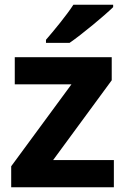

<svg xmlns="http://www.w3.org/2000/svg" viewBox="-20 -852 528 806"><path d="M455 -822V-832H288C259 -787 205 -722 173 -685V-672H272C323 -707 417 -785 455 -822ZM458 -66V-180H203L449 -515V-612H42V-498H280L27 -154V-66Z"/></svg>

Font: Noto Sans Malayalam UI
Style: Bold
Weight: 700
Designer: Jelle Bosma - Monotype Design Team
Foundry: Monotype Imaging Inc.
Version: Version 2.104